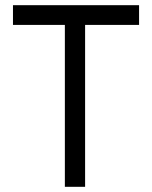

<svg xmlns="http://www.w3.org/2000/svg" viewBox="-20 -720 585 740"><path d="M230 0V-624H30V-700H516V-624H308V0Z"/></svg>

Font: Our Lexend Light
Style: Regular
Weight: 300
Designer: Bonnie Shaver-Troup, Thomas Jockin
Foundry: Lexend
Version: Version 1.007